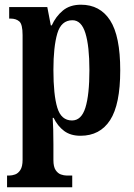

<svg xmlns="http://www.w3.org/2000/svg" viewBox="-20 -566 569 816"><path d="M10 230V180H20Q31 180 44 175.5Q57 171 66.5 156.5Q76 142 76 113V-417Q76 -463 62 -475Q48 -487 25 -487H19V-536H181L196 -458H200Q217 -496 247 -521Q277 -546 324 -546Q405 -546 448 -479.5Q491 -413 491 -267Q491 -122 448 -55.5Q405 11 322 11Q280 11 252.5 -9.5Q225 -30 208 -65H204Q207 -20 207 47V114Q207 143 216.5 157Q226 171 239 175.5Q252 180 263 180H287V230ZM286 -54Q326 -54 343 -108.5Q360 -163 360 -268Q360 -370 343 -425Q326 -480 288 -480Q240 -480 223.5 -423.5Q207 -367 207 -269Q207 -163 223.5 -108.5Q240 -54 286 -54Z"/></svg>

Font: Noto Serif Armenian ExtraCondensed
Style: Bold
Weight: 700
Width: 2
Designer: Monotype Design Team
Foundry: Monotype Imaging Inc.
Version: Version 2.008; ttfautohint (v1.8.4.7-5d5b)